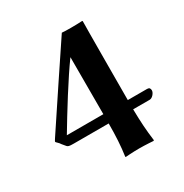

<svg xmlns="http://www.w3.org/2000/svg" viewBox="-146 -725 806 843"><g transform="rotate(-30 257.0 -303.5)"><path d="M261 -162C261 -98 258 -49 251 0L252 3C252 3 289 0 322 0C354 0 394 3 394 3L396 0C389 -53 386 -98 385 -162H469C483 -162 498 -181 498 -193C498 -203 494 -209 483 -209H385C385 -209 386 -593 387 -608L385 -610C348 -608 302 -608 282 -610C217 -513 106 -347 24 -223C22 -219 17 -213 17 -210C17 -206 30 -198 36 -187L51 -169C56 -164 60 -162 84 -162ZM261 -498V-209H76C126 -293 208 -426 261 -498Z"/></g></svg>

Font: Libertinus Sans
Style: Bold
Weight: 700
Designer: Philipp H. Poll, Khaled Hosny
Foundry: Caleb Maclennan
Version: Version 7.050;RELEASE